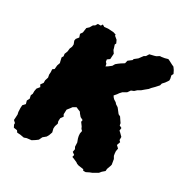

<svg xmlns="http://www.w3.org/2000/svg" viewBox="-163 -815 926 965"><g transform="rotate(30 299.5 -332.5)"><path d="M107 20 84 16 66 15 59 5 39 2 32 -12V-21L20 -32L21 -46L22 -65L19 -78L18 -101L19 -117L32 -131L27 -149L35 -164L31 -182L36 -193V-209L39 -225L52 -241L45 -253L56 -268V-283L62 -302L59 -318L60 -332L59 -349L69 -356L71 -378L77 -395L75 -402L70 -424L76 -434L74 -447L81 -465L83 -483L89 -497L90 -511L83 -529L85 -540L97 -555L91 -573L100 -586L104 -614L116 -625L126 -642L136 -648L144 -661H161L167 -671L179 -664L199 -666H205L233 -664L248 -659V-653L265 -639L273 -622L269 -614L275 -595L277 -587L288 -571L286 -539L272 -529L274 -516L281 -509L284 -495L295 -502L312 -515L320 -529L331 -538L342 -546L361 -558L365 -575L386 -591L388 -598L407 -613L424 -636L434 -642L444 -658L469 -664L479 -667L495 -677H502L521 -680L539 -685L548 -681L569 -670L580 -665L590 -651L599 -633L593 -622L597 -604V-594L584 -575L572 -562L569 -550L552 -531L537 -516L529 -506L513 -493L499 -481L482 -471L470 -460L455 -454L446 -441L443 -437L422 -425L411 -413L404 -403L392 -389L398 -380L405 -373L418 -365L425 -357L439 -348L444 -342L454 -329L461 -320L473 -314L483 -299L492 -286L494 -274L508 -267L506 -251L514 -244L530 -228V-210L538 -202L531 -182L545 -169L542 -152L543 -139L545 -127L553 -113L558 -83L556 -75L548 -53L547 -40L532 -27L523 -16L506 -6L494 1L481 6L463 15H449L445 8L416 4L405 0L398 -5L380 -13L367 -18L370 -31L356 -41L359 -58L353 -69L352 -93L345 -112L342 -125L341 -139L344 -155L336 -163L331 -174L317 -193L319 -204L303 -212L291 -226L286 -234L269 -241L261 -245L243 -235L235 -224L223 -209L222 -182L228 -171L217 -156L216 -138L220 -126L214 -108L213 -94L218 -74L211 -54L204 -42L187 -28L178 -9L166 0L157 6L147 12L121 15Z"/></g></svg>

Font: Winky Rough ExtraBold
Style: Italic
Weight: 800
Italic angle: -8.97852°
Designer: Simon Atzbach
Foundry: typofactur
Version: Version 1.206; ttfautohint (v1.8.4.7-5d5b)